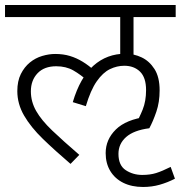

<svg xmlns="http://www.w3.org/2000/svg" viewBox="-20 -642 720 765"><path d="M680 -574H512V-393L459 -417V-574H0V-622H680ZM200 -427Q232 -427 258.5 -419Q285 -411 309.5 -396Q334 -381 357 -360L334 -316Q301 -345 272 -361.5Q243 -378 204 -378Q156 -378 129.5 -350Q103 -322 103 -278Q103 -237 124 -200Q145 -163 188 -122Q231 -81 296 -25L261 11Q199 -42 151 -88.5Q103 -135 76 -181.5Q49 -228 49 -279Q49 -319 63 -347Q77 -375 99 -393Q121 -411 148 -419Q175 -427 200 -427ZM401 -32Q401 -86 441.5 -126Q482 -166 566 -177L575 -131Q513 -123 482.5 -96Q452 -69 452 -29Q452 17 481 36Q510 55 547 55Q578 55 602 47.5Q626 40 660 23L677 70Q648 85 616.5 94Q585 103 550 103Q505 103 471.5 86.5Q438 70 419.5 39.5Q401 9 401 -32ZM480 -428Q513 -428 544 -413.5Q575 -399 595.5 -367Q616 -335 616 -282Q616 -235 603 -197Q590 -159 575 -131L518 -143Q535 -172 548.5 -205.5Q562 -239 562 -283Q562 -333 538 -356.5Q514 -380 475 -380Q446 -380 418 -366.5Q390 -353 365.5 -318Q341 -283 322 -219L270 -235Q299 -333 352.5 -380.5Q406 -428 480 -428Z"/></svg>

Font: Noto Sans Devanagari Light
Style: Regular
Weight: 300
Version: Version 2.003